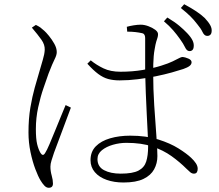

<svg xmlns="http://www.w3.org/2000/svg" viewBox="-20 -845 1040 910"><path d="M876 -603Q865 -604 857 -621Q849 -638 833 -660Q819 -680 801 -701Q783 -722 757 -744L773 -762Q808 -741 829.5 -723Q851 -705 867 -688Q885 -669 892.5 -653.5Q900 -638 898 -623Q897 -612 891 -607Q885 -602 876 -603ZM565 20Q521 20 485.5 7.5Q450 -5 429.5 -29Q409 -53 409 -86Q409 -126 434 -151.5Q459 -177 502 -189.5Q545 -202 597 -202Q673 -202 730 -184Q787 -166 826 -141.5Q865 -117 886 -97Q900 -84 908.5 -71Q917 -58 917 -45Q917 -35 913 -28.5Q909 -22 899 -22Q890 -22 882 -28.5Q874 -35 864 -45Q832 -77 793 -105Q754 -133 702.5 -150.5Q651 -168 579 -168Q547 -168 515.5 -159Q484 -150 463 -133Q442 -116 442 -91Q442 -55 473 -38.5Q504 -22 552 -22Q609 -22 636.5 -36.5Q664 -51 673 -79.5Q682 -108 682 -150Q682 -174 680 -214.5Q678 -255 675.5 -304.5Q673 -354 671 -405Q669 -456 668 -501Q668 -521 668 -553Q668 -585 668 -616Q668 -647 668 -663Q668 -671 666.5 -675.5Q665 -680 662 -683.5Q659 -687 652 -688Q639 -691 621.5 -693Q604 -695 583 -695L581 -718Q595 -722 613.5 -725Q632 -728 647 -728Q664 -728 683 -721Q702 -714 715.5 -704Q729 -694 729 -683Q729 -674 726.5 -666.5Q724 -659 720.5 -647.5Q717 -636 713 -612Q710 -596 708.5 -578.5Q707 -561 706.5 -541.5Q706 -522 706 -500Q706 -423 711 -345.5Q716 -268 721 -204Q726 -140 726 -105Q726 -71 710.5 -42.5Q695 -14 660 3Q625 20 565 20ZM211 45Q200 45 190.5 35Q181 25 172 10Q161 -8 147.5 -43.5Q134 -79 124.5 -124.5Q115 -170 115 -217Q115 -283 124 -335.5Q133 -388 144.5 -429Q156 -470 165 -500Q175 -536 183 -562Q191 -588 192 -609Q193 -633 176.5 -656.5Q160 -680 131 -714L150 -727Q164 -720 171 -715Q178 -710 190 -699Q198 -692 212 -675Q226 -658 237.5 -637.5Q249 -617 249 -598Q249 -584 239 -564.5Q229 -545 210 -496Q201 -470 186.5 -428.5Q172 -387 161 -336.5Q150 -286 150 -233Q150 -187 156 -162Q162 -137 172 -120Q177 -112 182.5 -111Q188 -110 194 -120Q202 -132 214.5 -161.5Q227 -191 241.5 -226.5Q256 -262 269.5 -295Q283 -328 291 -347L316 -335Q309 -316 297.5 -285.5Q286 -255 274 -222.5Q262 -190 251.5 -162.5Q241 -135 236 -121Q229 -100 224 -84Q219 -68 219 -55Q219 -34 225 -13Q231 8 231 25Q231 45 211 45ZM547 -464Q517 -464 493 -470.5Q469 -477 445.5 -494.5Q422 -512 394 -543L410 -559Q437 -537 470.5 -521Q504 -505 551 -505Q608 -505 657.5 -513.5Q707 -522 743.5 -533.5Q780 -545 798 -554Q821 -565 830 -570Q839 -575 846 -575Q857 -574 872.5 -567.5Q888 -561 888 -550Q888 -540 878.5 -532.5Q869 -525 849 -518Q828 -511 794 -501.5Q760 -492 718.5 -483.5Q677 -475 633 -469.5Q589 -464 547 -464ZM960 -675Q948 -676 940 -693Q932 -710 916 -729Q900 -750 882.5 -767.5Q865 -785 837 -807L853 -825Q888 -806 910.5 -791Q933 -776 950 -760Q968 -741 976.5 -725.5Q985 -710 983 -695Q982 -684 975.5 -679Q969 -674 960 -675Z"/></svg>

Font: Noto Serif SC ExtraLight
Style: Regular
Weight: 200
Designer: Ryoko NISHIZUKA 西塚涼子 (kana & ideographs); Frank Grießhammer (Latin, Greek & Cyrillic); Wenlong ZHANG 张文龙 (bopomofo); San
Foundry: Adobe
Version: Version 2.002-H1;hotconv 1.1.0;makeotfexe 2.6.0